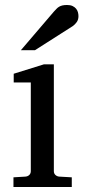

<svg xmlns="http://www.w3.org/2000/svg" viewBox="-20 -753 343 773"><path d="M34.2 0V-39.1L83 -42Q92.3 -43 98.1 -48.8Q104 -54.7 104 -64V-420.9H35.2V-456.1L157.2 -494.1H196.8V-64Q196.8 -54.7 202.9 -48.8Q209 -43 217.8 -42L269 -39.1V0ZM295.9 -688Q295.9 -674.3 289.3 -664.6Q282.7 -654.8 272.9 -647.9L120.6 -550.8H64L196.8 -706.1Q202.6 -712.4 207.5 -717.5Q212.4 -722.7 218.3 -726.1Q224.1 -729.5 231.7 -731.2Q239.3 -732.9 250 -732.9Q263.2 -732.9 272 -728.8Q280.8 -724.6 286.1 -718.3Q291.5 -711.9 293.7 -703.9Q295.9 -695.8 295.9 -688Z"/></svg>

Font: Charis SIL
Style: Regular
Weight: 400
Foundry: SIL International
Version: Version 4.112